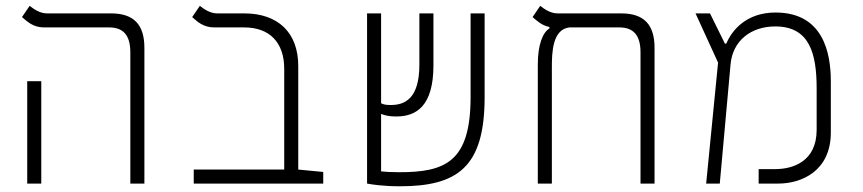

<svg xmlns="http://www.w3.org/2000/svg" viewBox="-20 -632 2970 661"><path d="M428.7 0H477.1V-467.3C477.1 -546.4 441.4 -585.9 362.3 -585.9H141.6C117.2 -585.9 96.7 -600.6 82 -611.8L55.7 -573.2C73.7 -558.1 93.8 -537.6 131.3 -537.6H356C404.8 -537.6 428.7 -510.3 428.7 -451.7ZM73.7 0H122.1V-352.5H73.7Z M1092.8 -40 1006.8 -48.3V-404.8C1006.8 -520 937 -585.9 820.8 -585.9H727.5C703.1 -585.9 682.6 -600.6 668 -611.8L641.6 -573.2C658.7 -558.1 679.7 -537.6 717.3 -537.6H820.8C907.2 -537.6 958.5 -486.8 958.5 -395V-48.3H647V0H1092.8Z M1356.4 9.3C1553.7 9.3 1648.4 -55.2 1648.4 -296.9V-585.9H1600.1V-297.9C1600.1 -73.2 1511.7 -39.1 1353.5 -39.1C1326.2 -39.1 1306.2 -40.5 1292 -42V-239.7C1309.6 -233.4 1321.3 -231 1344.7 -231C1414.6 -231 1472.2 -268.6 1472.2 -406.7V-585.9H1423.8V-409.2C1423.8 -293.5 1374.5 -270.5 1325.7 -270.5C1310.5 -270.5 1302.2 -271.5 1292 -276.4V-585.9H1243.7V0C1258.8 2.9 1298.8 9.3 1356.4 9.3Z M2233.4 -467.3C2233.4 -546.4 2197.8 -585.9 2118.7 -585.9H1899.4C1875 -585.9 1854.5 -600.6 1839.8 -611.8L1813.5 -573.2C1828.6 -560.5 1844.7 -544.4 1871.6 -539.1V-534.2C1848.1 -520 1831.5 -477.5 1831.5 -409.7V0H1879.9V-400.4C1879.9 -451.2 1881.8 -530.8 1940.4 -537.6H2112.3C2161.1 -537.6 2185.1 -510.3 2185.1 -451.7V0H2233.4Z M2411.1 0H2458L2495.1 -410.6C2502.4 -491.2 2564.5 -541 2648.9 -541C2767.1 -541 2791.5 -448.2 2791.5 -327.1V-185.1C2791.5 -75.7 2709.5 -49.8 2648.9 -49.8H2591.8V0H2659.2C2741.7 0 2840.3 -44.9 2840.3 -175.8V-352.1C2840.3 -450.2 2814 -588.9 2649.9 -588.9C2551.3 -588.9 2500.5 -529.8 2480.5 -481.9H2475.6L2424.3 -585.9H2374.5L2452.1 -416.5Z"/></svg>

Font: Cascadia Code PL ExtraLight
Style: Regular
Weight: 200
Monospace: yes
Designer: Aaron Bell
Foundry: Saja Typeworks
Version: Version 2404.023